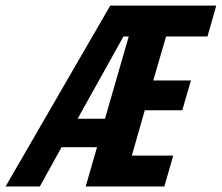

<svg xmlns="http://www.w3.org/2000/svg" viewBox="-89 -675 803 695"><path d="M55.2 0H-68.8L310.1 -654.8H693.8L662.1 -543H512.2L465.8 -383.8H602.1L570.8 -275.9H435.1L388.2 -111.8H538.1L505.9 0H221.2L262.2 -142.1H133.8ZM191.9 -245.1H291L377 -543H357.9Z"/></svg>

Font: IntelOne Mono Bold
Style: Italic
Weight: 700
Italic angle: -16°
Designer: Fred Shallcrass
Foundry: Frere-Jones Type LLC
Version: Version 1.200;hotconv 1.1.0;makeotfexe 2.6.0;FJTRelease1.2